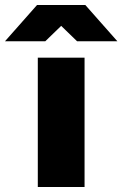

<svg xmlns="http://www.w3.org/2000/svg" viewBox="-110 -752 492 772"><path d="M42 0H230V-520H42ZM-90 -586H72L136 -648L200 -586H362L233 -732H39Z"/></svg>

Font: Aspekta 900
Style: Regular
Weight: 900
Designer: Ivo Dolenc
Version: Version 2.000